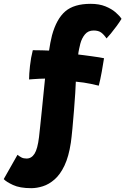

<svg xmlns="http://www.w3.org/2000/svg" viewBox="-96 -733 656 1004"><path d="M378 -713Q422.5 -713 455.2 -699.8Q488 -686.5 509 -668Q530 -649.5 539.5 -634.5Q528.5 -616.5 513.2 -595.8Q498 -575 483.5 -557.5Q469 -540 461 -532Q448 -551.5 433.5 -562.5Q419 -573.5 393.5 -573.5Q365 -573.5 348.2 -553.2Q331.5 -533 324 -504.5Q321.5 -495 317.5 -476.2Q313.5 -457.5 313 -448Q322.5 -447 341.8 -444.5Q361 -442 382.8 -439Q404.5 -436 422.5 -433.2Q440.5 -430.5 448 -428.5Q443.5 -399 436 -357.2Q428.5 -315.5 420.5 -285Q413 -287 378.8 -294.5Q344.5 -302 300.5 -306Q300 -287 297.5 -246.5Q295 -206 291 -156.8Q287 -107.5 282.8 -61.8Q278.5 -16 274.5 13Q263.5 86 241.2 132.8Q219 179.5 189.5 205.2Q160 231 128.2 241Q96.5 251 67.5 251Q7.5 251 -28.2 234.2Q-64 217.5 -76.5 203.5L-4.5 76.5Q6 85 16.5 90.5Q27 96 43 96Q68.5 96 84.5 71Q100.5 46 108 -16Q110 -34.5 114 -71.2Q118 -108 122.5 -153Q127 -198 131.5 -242.8Q136 -287.5 139.5 -322Q128.5 -322 111.2 -321.2Q94 -320.5 78.2 -319.2Q62.5 -318 56 -317.5Q56 -345 60.8 -388.5Q65.5 -432 75.5 -470.5Q97 -470.5 124.5 -469.8Q152 -469 160.5 -468.5Q163.5 -488.5 167.2 -508.8Q171 -529 176 -548.5Q199.5 -634 245.2 -673.5Q291 -713 378 -713Z"/></svg>

Font: Grandstander ExtraBold
Style: Regular
Weight: 800
Designer: Tyler Finck
Foundry: Etcetera Type Co
Version: Version 1.200; ttfautohint (v1.8.3)